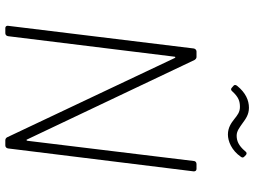

<svg xmlns="http://www.w3.org/2000/svg" viewBox="-134 -798 932 703"><g transform="rotate(90 331.5 -446.0)"><path d="M371 -859C390 -859 401 -850 416 -838C430 -827 447 -815 472 -815C496 -815 530 -828 554 -863C558 -868 556 -873 552 -876L547 -881C542 -885 537 -884 533 -878C512 -853 494 -847 476 -847C459 -847 446 -858 430 -869C415 -880 399 -892 374 -892C347 -892 319 -880 294 -849C290 -844 289 -839 294 -835L301 -829C305 -825 310 -826 314 -831C335 -854 350 -859 371 -859ZM569 -690 495 -81C494 -77 491 -76 490 -80L199 -693C196 -697 193 -700 188 -700H168C163 -700 158 -696 157 -690L74 -10C73 -4 77 0 82 0H101C107 0 111 -4 112 -10L187 -619C187 -623 190 -624 192 -620L482 -7C484 -3 488 0 493 0H512C518 0 522 -4 523 -10L607 -690C607 -696 604 -700 598 -700H580C574 -700 569 -696 569 -690Z"/></g></svg>

Font: Barlow ExtraLight
Style: Italic
Weight: 275
Italic angle: -7°
Designer: Jeremy Tribby
Foundry: Tribby Type
Version: Version 1.422;hotconv 1.0.109;makeotfexe 2.5.65596